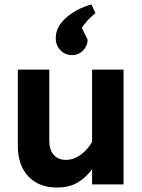

<svg xmlns="http://www.w3.org/2000/svg" viewBox="-20 -827 639 861"><path d="M60 -173V-515H201V-196Q201 -155 221 -132.5Q241 -110 275 -110Q309 -110 340.5 -132Q372 -154 393 -191V-515H534V0H393V-68Q364 -29 326.5 -7.5Q289 14 236 14Q154 14 107 -36Q60 -86 60 -173ZM230 -656Q230 -707 277 -748Q324 -789 390 -807L408 -768Q369 -737 347 -702L373 -649Q373 -622 353 -601Q333 -580 303 -580Q272 -580 251 -601.5Q230 -623 230 -656Z"/></svg>

Font: Secular One
Style: Regular
Weight: 400
Designer: Michal Sahar
Foundry: Hagilda
Version: Version 1.000